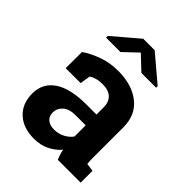

<svg xmlns="http://www.w3.org/2000/svg" viewBox="-214 -856 978 978"><g transform="rotate(45 274.5 -367.0)"><path d="M36.1 0ZM461.4 -625V-613.8H355.5L279.8 -685.1L204.6 -613.8H101.1V-626.5L238.8 -743.7H321.3ZM367.2 0Q361.3 -13.2 356.9 -27.1Q352.5 -41 350.1 -55.2Q324.7 -25.9 288.3 -7.8Q252 10.3 205.1 10.3Q127.4 10.3 81.8 -32Q36.1 -74.2 36.1 -147Q36.1 -221.2 95.7 -261.7Q155.3 -302.2 270.5 -302.2H343.3V-354Q343.3 -392.1 321.3 -413.1Q299.3 -434.1 256.3 -434.1Q231.9 -434.1 212.9 -428.5Q193.8 -422.9 182.1 -415L172.9 -358.4H65.4L65.9 -475.6Q105 -502 155.5 -520Q206.1 -538.1 265.6 -538.1Q363.8 -538.1 425 -490Q486.3 -441.9 486.3 -353V-134.8Q486.3 -122.6 486.6 -111.8Q486.8 -101.1 488.3 -91.3L531.7 -85.4V0ZM243.7 -95.2Q275.9 -95.2 302.2 -109.1Q328.6 -123 343.3 -144V-224.6H270.5Q225.1 -224.6 201.7 -203.4Q178.2 -182.1 178.2 -152.3Q178.2 -125.5 195.6 -110.4Q212.9 -95.2 243.7 -95.2Z"/></g></svg>

Font: TypoPRO Roboto Slab
Style: Bold
Weight: 700
Designer: Google
Version: Version 1.100263; 2013; ttfautohint (v0.94.20-1c74) -l 8 -r 